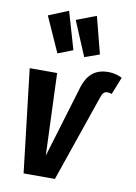

<svg xmlns="http://www.w3.org/2000/svg" viewBox="-93 -911 689 972"><g transform="rotate(10 251.5 -425.5)"><path d="M36 -530H177L193 -108L301 -466Q317 -525 348.5 -552.5Q380 -580 433 -580Q469 -580 503 -563L467 -473Q459 -478 445 -478Q433 -478 425.5 -470.5Q418 -463 412 -444L259 0H98ZM182 -851 238 -658 161 -628 80 -809ZM325 -850 374 -660 298 -633 223 -811Z"/></g></svg>

Font: Fira Sans Extra Condensed SemiBold
Style: Italic
Weight: 600
Width: 3
Italic angle: -8°
Designer: Carrois Corporate & Edenspiekermann AG
Foundry: Carrois Corporate GbR & Edenspiekermann AG
Version: Version 4.203